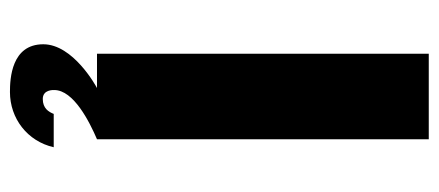

<svg xmlns="http://www.w3.org/2000/svg" viewBox="-268 -439 882 386"><g transform="rotate(90 173.0 -246.0)"><path d="M209 87C205 97 198 109 179 109C160 109 161 88 161 86C161 47 225 15 260 0V-667H88V0H157C153 2 69 48 69 108C69 172 138 175 165 175C218 175 264 140 276 87Z"/></g></svg>

Font: Maven Pro
Style: Black
Weight: 900
Designer: Joe Prince
Foundry: Joe Prince
Version: Version 1.003